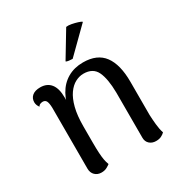

<svg xmlns="http://www.w3.org/2000/svg" viewBox="-173 -846 922 981"><g transform="rotate(-30 288.5 -356.0)"><path d="M143 12Q120 12 105 -2.5Q90 -17 90 -42V-401Q89 -429 83 -440.5Q77 -452 62 -452Q57 -452 49 -449.5Q41 -447 36 -438Q24 -454 24 -471Q24 -494 40.5 -508Q57 -522 88 -522Q128 -522 149.5 -495Q171 -468 171 -414V-352L155 -331Q162 -391 186 -434Q210 -477 249.5 -500Q289 -523 341 -523Q424 -523 463 -470.5Q502 -418 502 -316V-120Q503 -95 506 -64Q509 -33 517 -9Q508 0 495.5 6Q483 12 465 12Q442 12 427 -1.5Q412 -15 412 -38V-304Q411 -386 390.5 -429Q370 -472 314 -472Q290 -472 266 -459.5Q242 -447 222.5 -419.5Q203 -392 191.5 -347.5Q180 -303 180 -240Q180 -182 180 -144Q180 -106 181.5 -81.5Q183 -57 186 -40.5Q189 -24 195 -8Q189 -3 175.5 4.5Q162 12 143 12ZM445 -703 305 -565Q296 -565 283.5 -566.5Q271 -568 267 -572L358 -723Q371 -725 389 -721.5Q407 -718 423 -713Q439 -708 445 -703Z"/></g></svg>

Font: Arima Medium
Style: Regular
Weight: 500
Designer: Joana Correia and Natanael Gama
Foundry: NDISCOVER
Version: Version 1.101;gftools[0.9.23]